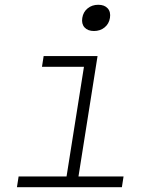

<svg xmlns="http://www.w3.org/2000/svg" viewBox="-20 -785 640 805"><path d="M51 0 58 -45H259L332 -505H156L163 -550H389L309 -45H498L491 0ZM374 -655Q348 -655 334.5 -670Q321 -685 325 -710Q329 -735 347.5 -750Q366 -765 392 -765Q418 -765 431.5 -750Q445 -735 441 -710Q437 -685 418.5 -670Q400 -655 374 -655Z"/></svg>

Font: NKDuy Mono Thin
Style: Italic
Weight: 100
Italic angle: -9°
Monospace: yes
Designer: NKDuy
Foundry: NKDuy
Version: Version 2.251; ttfautohint (v1.8.4.7-5d5b)